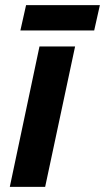

<svg xmlns="http://www.w3.org/2000/svg" viewBox="-20 -724 407 744"><path d="M133 -544H271L155 0H18ZM81 -704H367L345 -606H59Z"/></svg>

Font: Noto Sans Display
Style: Bold Italic
Weight: 700
Italic angle: -12°
Designer: Monotype Design team
Foundry: Monotype Imaging Inc.
Version: Version 1.000